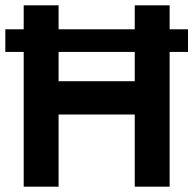

<svg xmlns="http://www.w3.org/2000/svg" viewBox="-21 -701 726 721"><path d="M485 0V-681H616V0ZM68 0V-681H199V0ZM153 -271V-396H528V-271ZM685 -506H-1V-591H685Z"/></svg>

Font: Gabarito SemiBold
Style: Regular
Weight: 600
Designer: Leandro Assis / Alvaro Franca / Felipe Casaprima
Foundry: Naipe Foundry
Version: Version 1.000